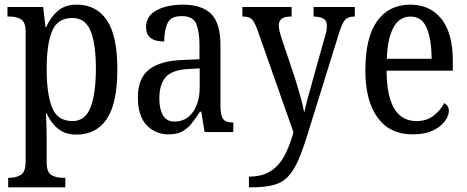

<svg xmlns="http://www.w3.org/2000/svg" viewBox="-20 -566 2002 823"><path d="M15 237V196H22Q49 196 69.5 183.5Q90 171 90 124V-427Q90 -471 70.5 -483Q51 -495 23 -495H12V-536H165L175 -450H178Q197 -493 228 -519.5Q259 -546 309 -546Q393 -546 438 -479.5Q483 -413 483 -269Q483 -124 438 -56.5Q393 11 307 11Q260 11 229 -14Q198 -39 180 -80H177Q180 -28 180 34V129Q180 173 200.5 184.5Q221 196 247 196H260V237ZM291 -47Q345 -47 368 -105.5Q391 -164 391 -272Q391 -379 368 -434Q345 -489 290 -489Q226 -489 203 -432Q180 -375 180 -271Q180 -164 203 -105.5Q226 -47 291 -47Z M702 10Q647 10 609 -29Q571 -68 571 -150Q571 -230 619 -268Q667 -306 765 -309L835 -312V-373Q835 -429 821.5 -463Q808 -497 759 -497Q712 -497 698 -466.5Q684 -436 684 -388Q606 -388 606 -450Q606 -497 650.5 -521.5Q695 -546 765 -546Q844 -546 884.5 -507Q925 -468 925 -372V-113Q925 -71 936.5 -56Q948 -41 977 -41H980V0H857L843 -87H837Q819 -59 801.5 -37Q784 -15 761 -2.5Q738 10 702 10ZM728 -45Q778 -45 807 -86Q836 -127 836 -191V-273L785 -270Q716 -266 689.5 -234.5Q663 -203 663 -144Q663 -98 678.5 -71.5Q694 -45 728 -45Z M1047 191Q1103 191 1139.5 168Q1176 145 1199 102Q1222 59 1238 1L1082 -442Q1070 -474 1058.5 -484.5Q1047 -495 1022 -495H1019V-536H1230V-495H1227Q1198 -495 1186.5 -485Q1175 -475 1175 -457Q1175 -446 1178.5 -431.5Q1182 -417 1188 -399L1244 -232Q1258 -187 1269 -147.5Q1280 -108 1284 -83Q1290 -111 1298 -141Q1306 -171 1316 -206L1371 -403Q1376 -417 1378.5 -430Q1381 -443 1381 -456Q1381 -477 1367.5 -485.5Q1354 -494 1327 -495H1324V-536H1501V-495H1498Q1473 -495 1460 -482Q1447 -469 1432 -420L1302 -2Q1280 71 1260 117.5Q1240 164 1215 190.5Q1190 217 1152.5 227Q1115 237 1056 237H1047Z M1748 10Q1651 10 1598.5 -62Q1546 -134 1546 -264Q1546 -405 1596.5 -475.5Q1647 -546 1739 -546Q1824 -546 1872.5 -484.5Q1921 -423 1921 -305V-263H1637Q1638 -152 1670.5 -99.5Q1703 -47 1765 -47Q1809 -47 1838.5 -70Q1868 -93 1884 -124Q1892 -120 1898 -112Q1904 -104 1904 -90Q1904 -70 1887 -46.5Q1870 -23 1835.5 -6.5Q1801 10 1748 10ZM1830 -314Q1830 -395 1809.5 -445Q1789 -495 1740 -495Q1692 -495 1666.5 -448Q1641 -401 1638 -314Z"/></svg>

Font: Noto Serif Ethiopic Condensed
Style: Regular
Weight: 400
Width: 3
Designer: Monotype Design Team
Foundry: Monotype Imaging Inc.
Version: Version 2.102; ttfautohint (v1.8.4.7-5d5b)